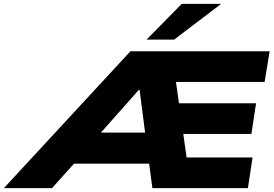

<svg xmlns="http://www.w3.org/2000/svg" viewBox="-119 -969 1409 989"><path d="M-99 0 553 -705H1270L1244 -547H720L781 -592L811 -380L747 -437H1200L1176 -279H758L817 -337L850 -102L782 -158H1182L1158 0H666L640 -194L695 -126H216L317 -187L149 0ZM596 -506 361 -241 338 -286H687L635 -235L600 -506ZM636 -765 817 -949H1020L778 -765Z"/></svg>

Font: Nunito Sans 10pt Expanded Black
Style: Italic
Weight: 900
Width: 7
Italic angle: -9°
Designer: Vernon Adams
Foundry: Vernon Adams
Version: Version 3.101;gftools[0.9.27]